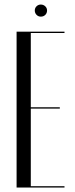

<svg xmlns="http://www.w3.org/2000/svg" viewBox="-20 -841 336 861"><path d="M54.4 -699V0H269.2V-6H118.1V-354H248.2V-360H118.1V-693H269.2V-699ZM136 -794Q136 -782.5 143.9 -774.4Q151.9 -766.4 163 -766.4Q175.1 -766.4 183.1 -774.3Q191 -782.2 191 -794Q191 -805.1 182.8 -812.9Q174.5 -820.6 163 -820.6Q151.9 -820.6 143.9 -812.9Q136 -805.1 136 -794Z"/></svg>

Font: Moniqa Black
Style: Regular
Weight: 900
Designer: Rajesh Rajput
Foundry: Rajesh Rajput
Version: Version 1.000